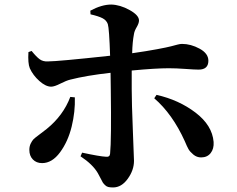

<svg xmlns="http://www.w3.org/2000/svg" viewBox="-20 -785 1040 844"><path d="M289 -359 309 -357Q311 -294 295 -228.5Q279 -163 244 -115.5Q209 -68 165 -68Q140 -68 124.5 -84Q109 -100 109 -126Q109 -142 115 -154Q121 -166 126.5 -172Q132 -178 153 -193.5Q174 -209 185 -218Q258 -277 289 -359ZM378 -722 377 -738Q427 -765 469 -765Q508 -764 549.5 -741Q591 -718 591 -695Q591 -683 581 -666Q571 -649 569 -636Q562 -600 561 -551Q624 -560 669.5 -568.5Q715 -577 732 -581.5Q749 -586 760.5 -589Q772 -592 780 -592Q819 -592 857.5 -571Q896 -550 896 -518Q896 -479 853 -479Q836 -479 795 -482Q754 -485 722 -485Q664 -485 559 -475V-393Q559 -334 564 -212Q569 -90 569 -78Q569 -37 541.5 1Q514 39 477 39Q464 39 456 37Q448 35 441.5 28.5Q435 22 432 17.5Q429 13 422 -1.5Q415 -16 410 -24Q388 -62 334 -98L341 -114Q420 -97 446 -96Q463 -94 464 -110Q470 -169 467 -393L466 -465Q359 -453 289 -435Q272 -431 245.5 -417.5Q219 -404 205 -404Q181 -404 153 -429Q125 -454 111 -485Q102 -507 105 -556L119 -561Q140 -535 154.5 -524.5Q169 -514 190 -515Q233 -515 464 -540Q460 -660 454 -679Q448 -696 430.5 -705Q413 -714 378 -722ZM658 -353 668 -368Q766 -346 839.5 -290Q913 -234 919 -161Q921 -131 906 -112Q891 -93 864 -93Q845 -93 830 -105.5Q815 -118 808.5 -129.5Q802 -141 792 -165Q738 -284 658 -353Z"/></svg>

Font: Swei Spring CJKtc
Style: Bold
Weight: 700
Version: Version 1.021